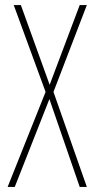

<svg xmlns="http://www.w3.org/2000/svg" viewBox="-20 -734 371 754"><path d="M321 0 190 -373 321 -714H293L175 -401L62 -714H34L159 -373L10 0H38L174 -345L293 0Z"/></svg>

Font: Noto Sans Devanagari UI ExtraCondensed Thin
Style: Regular
Weight: 100
Width: 2
Designer: Jelle Bosma - Monotype Design Team
Foundry: Monotype Imaging Inc.
Version: Version 2.004